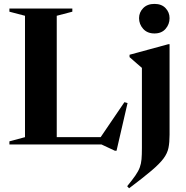

<svg xmlns="http://www.w3.org/2000/svg" viewBox="-20 -760 976 1010"><path d="M593 33H584.5L514 0H29.5V-16.5L111.5 -38.5V-677L29.5 -698.5V-715H360.5V-698.5L278.5 -677V-38.5H509.5L634.5 -222.5L651 -218ZM792.5 -584Q755 -584 733.2 -608.2Q711.5 -632.5 711.5 -664.5Q711.5 -695 733.2 -717.2Q755 -739.5 792.5 -739.5Q830 -739.5 851 -717.2Q872 -695 872 -664.5Q872 -632.5 851 -608.2Q830 -584 792.5 -584ZM726.5 -403Q718 -410.5 701.2 -424.8Q684.5 -439 661.5 -459.5V-472L865.5 -527.5H872V-51Q872 -10.5 866.2 18Q860.5 46.5 840 74Q819.5 101.5 776.5 138Q733.5 174.5 659 230.5L649 219.5Q676.5 186 692.2 163.2Q708 140.5 715.2 120.8Q722.5 101 724.5 77.5Q726.5 54 726.5 19Z"/></svg>

Font: Newsreader 72pt SemiBold
Style: Regular
Weight: 600
Designer: Hugues Gentile
Foundry: Production Type
Version: Version 1.003; ttfautohint (v1.8.3)